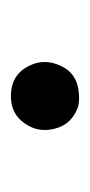

<svg xmlns="http://www.w3.org/2000/svg" viewBox="75 -232 167 358"><g transform="rotate(-90 159.0 -52.5)"><path d="M162.1 10.7Q201.2 8.8 215.8 -23.4Q230.5 -54.7 214.8 -84Q198.2 -116.2 159.2 -116.2Q125 -116.2 107.4 -88.9Q90.8 -64.5 98.6 -34.2Q106.4 -2.9 138.7 8.8Q148.4 11.7 162.1 10.7Z"/></g></svg>

Font: Bpmf GenWan Min R
Style: R
Weight: 400
Foundry: But Ko
Version: Version 1.320